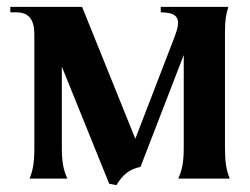

<svg xmlns="http://www.w3.org/2000/svg" viewBox="-20 -520 729 559"><path d="M319 19C336 -10 357 -28 389 -34L515 -360V-94C515 -49 511 -27 499 0H649C639 -24 635 -48 635 -89V-427C635 -462 638 -479 645 -500H448V-484C505 -484 506 -459 488 -412L374 -116L219 -500H10V-484H28C63 -484 80 -464 80 -420V-89C80 -48 76 -24 66 0H176C164 -27 160 -49 160 -94V-326L298 15Z"/></svg>

Font: Sinistre
Style: Bold
Weight: 700
Designer: Jules Durand
Foundry: Collletttivo
Version: Version 69.420;Glyphs 3.2 (3217)